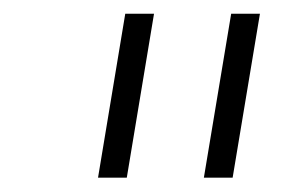

<svg xmlns="http://www.w3.org/2000/svg" viewBox="-20 -747 402 275"><path d="M200.6 -727.3 161.6 -492.5H120.4L159.4 -727.3ZM352.3 -727.3 313.2 -492.5H272L311.1 -727.3Z"/></svg>

Font: Inter Extra Light  BETA
Style: Italic
Weight: 200
Italic angle: 9.39999°
Designer: Rasmus Andersson
Foundry: rsms
Version: Version 3.011;git-f93a4a705